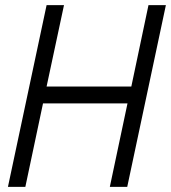

<svg xmlns="http://www.w3.org/2000/svg" viewBox="-20 -730 668 750"><path d="M11 0 162 -710H230L162 -392H493L560 -710H628L477 0H409L478 -326H148L79 0Z"/></svg>

Font: Geist Mono Light
Style: Italic
Weight: 300
Italic angle: -12°
Monospace: yes
Designer: Basement.studio, Andrés Briganti, Mateo Zaragoza
Foundry: Basement.studio, Vercel, Andrés Briganti, Guido Ferreyra, Mateo Zaragoza
Version: Version 1.500; ttfautohint (v1.8.4.7-5d5b)